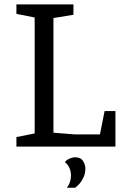

<svg xmlns="http://www.w3.org/2000/svg" viewBox="-20 -668 563 875"><path d="M54.8 0V-43.2L138 -59.9V-588.1L54.8 -604.8V-648H314.7V-600.7L223.6 -585.8V-63.2L322.3 -55.4H435.4L456.7 -161.8H506.1V0ZM284.8 187.5Q303.5 163.7 303.5 131.9Q303.5 114.3 297 98.6Q290.5 83 275.6 70.3Q286.6 58.5 299.6 53.6Q312.6 48.7 322 48.7Q347.6 48.7 358.4 65.7Q369.1 82.7 369.1 100.6Q369.1 121.6 360.9 139.6Q352.7 157.5 341.9 169.8Q331.1 182 322 187.5Z"/></svg>

Font: Faustina Light
Style: Regular
Weight: 300
Designer: Alfonso Garcia
Foundry: http://www.omnibus-type.com
Version: Version 1.200